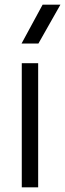

<svg xmlns="http://www.w3.org/2000/svg" viewBox="-20 -800 278 820"><path d="M73 0V-530H143V0ZM162 -780H238L144 -614H72Z"/></svg>

Font: Cooper Hewitt
Style: Book
Weight: 705
Designer: Village Type and Design LLC
Foundry: Cooper Hewitt Smithsonian Design Museum
Version: 1.000; ttfautohint (v1.8.1)